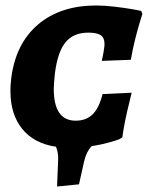

<svg xmlns="http://www.w3.org/2000/svg" viewBox="-20 -531 556 700"><path d="M354 -188 460 -193Q456 -178 444 -126.5Q432 -75 426 -30L414 -23Q407 -20 379 -12Q351 -4 314 2Q295 22 287 56L268 141L188 149L192 52Q193 24 184 4Q104 -8 61 -61Q18 -114 18 -200Q18 -222 21 -246Q37 -372 118.5 -441.5Q200 -511 331 -511Q362 -511 399 -506.5Q436 -502 462 -497.5Q488 -493 495 -491L499 -480Q497 -474 490 -451Q483 -428 473.5 -391Q464 -354 457 -313L351 -309Q352 -313 355 -327.5Q358 -342 360 -358Q361 -363 361 -371Q361 -393 347.5 -402.5Q334 -412 302 -412Q248 -412 219 -377Q190 -342 180 -262Q176 -222 176 -207Q176 -91 256 -91Q294 -91 317.5 -114Q341 -137 354 -188Z"/></svg>

Font: Alegreya SC ExtraBold
Style: Italic
Weight: 800
Italic angle: -7°
Designer: Juan Pablo del Peral
Foundry: Huerta Tipografica
Version: Version 2.007; ttfautohint (v1.6)